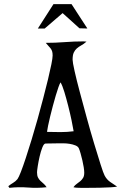

<svg xmlns="http://www.w3.org/2000/svg" viewBox="-20 -903 603 923"><path d="M381 -704 396 -703Q382 -691 370 -684.5Q358 -678 349 -670Q340 -662 334.5 -650Q329 -638 329 -616Q329 -604 338.5 -561.5Q348 -519 363.5 -461Q379 -403 397 -337Q415 -271 432.5 -213Q450 -155 463.5 -112.5Q477 -70 483 -59Q493 -40 509.5 -28.5Q526 -17 543 -6Q535 -4 511 -2.5Q487 -1 459 -0.5Q431 0 405 0Q379 0 367 0Q359 0 350 -0.5Q341 -1 333 -3Q340 -13 349.5 -19.5Q359 -26 366.5 -32.5Q374 -39 379.5 -48Q385 -57 385 -73Q385 -83 382.5 -99Q380 -115 376 -132Q372 -149 367.5 -165Q363 -181 359 -190Q355 -199 342.5 -204Q330 -209 315 -211.5Q300 -214 285 -214Q270 -214 262 -214L199 -213Q191 -213 183.5 -194Q176 -175 170.5 -151Q165 -127 161.5 -104.5Q158 -82 158 -75Q158 -59 162.5 -50Q167 -41 174 -34Q181 -27 189 -20.5Q197 -14 204 -3Q159 2 114.5 -1.5Q70 -5 25 0L20 -8Q31 -17 43 -24Q55 -31 64 -42Q70 -50 80.5 -77Q91 -104 104 -143.5Q117 -183 132 -232Q147 -281 161 -331.5Q175 -382 188 -431.5Q201 -481 211 -522.5Q221 -564 227 -594Q233 -624 233 -636Q233 -649 230.5 -656.5Q228 -664 223.5 -670Q219 -676 213 -682Q207 -688 200 -697Q245 -697 290.5 -700.5Q336 -704 381 -704ZM206 -269 271 -268Q287 -268 302.5 -269Q318 -270 334 -272Q331 -291 324 -324.5Q317 -358 308 -393.5Q299 -429 289.5 -460.5Q280 -492 271 -507Q267 -501 261 -484Q255 -467 248 -443.5Q241 -420 234 -393.5Q227 -367 221 -342.5Q215 -318 211 -298Q207 -278 206 -269ZM237 -883H324L400 -766L362 -767L281 -840L195 -766H162L237 -883Z"/></svg>

Font: Germanica
Style: Regular
Weight: 400
Designer: Peter Wiegel
Foundry: Peter Wiegel